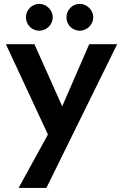

<svg xmlns="http://www.w3.org/2000/svg" viewBox="-20 -717 613 972"><path d="M383.8 -697.3C345.7 -697.3 316.4 -666 316.4 -629.9C316.4 -591.8 345.7 -561.5 383.8 -561.5C419.9 -561.5 452.1 -591.8 452.1 -629.9C452.1 -666 419.9 -697.3 383.8 -697.3ZM178.7 -697.3C140.6 -697.3 111.3 -666 111.3 -629.9C111.3 -591.8 140.6 -561.5 178.7 -561.5C214.8 -561.5 247.1 -591.8 247.1 -629.9C247.1 -666 214.8 -697.3 178.7 -697.3ZM9.8 -493.2 222.7 -36.1 74.2 234.4H214.8L573.2 -493.2H431.6L294.9 -178.7L154.3 -493.2Z"/></svg>

Font: Sen-gleads
Style: Bold
Weight: 700
Designer: Kosal Sen, Philatype
Foundry: Philatype
Version: Version 1.004; ttfautohint (v1.8.3)